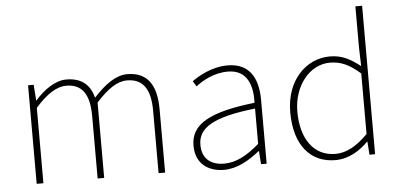

<svg xmlns="http://www.w3.org/2000/svg" viewBox="-53 -902 2126 1023"><g transform="rotate(-5 1010.0 -390.5)"><path d="M105 0H141V-403C201 -472 256 -507 307 -507C392 -507 431 -450 431 -334V0H466V-403C528 -472 580 -507 632 -507C717 -507 757 -450 757 -334V0H792V-339C792 -475 739 -540 636 -540C576 -540 517 -498 455 -430C438 -496 396 -540 310 -540C252 -540 191 -498 143 -443H141L135 -527H105Z M1107 13C1177 13 1243 -26 1297 -70H1300L1305 0H1335V-341C1335 -448 1297 -540 1173 -540C1087 -540 1014 -496 981 -472L999 -443C1033 -470 1096 -507 1171 -507C1280 -507 1302 -414 1299 -329C1062 -302 955 -247 955 -130C955 -30 1025 13 1107 13ZM1110 -20C1046 -20 992 -50 992 -131C992 -220 1070 -273 1299 -298V-109C1230 -50 1173 -20 1110 -20Z M1702 13C1775 13 1834 -26 1878 -70H1880L1885 0H1915V-794H1879V-573L1882 -474C1828 -516 1784 -540 1720 -540C1592 -540 1484 -432 1484 -262C1484 -84 1570 13 1702 13ZM1705 -20C1588 -20 1522 -118 1522 -262C1522 -398 1607 -507 1718 -507C1773 -507 1821 -487 1879 -435V-111C1821 -53 1766 -20 1705 -20Z"/></g></svg>

Font: Genne Gothic ExtraLight
Style: Regular
Weight: 250
Designer: Ryoko NISHIZUKA (kana & ideographs); Paul D. Hunt (Latin, Greek & Cyrillic); Wenlong ZHANG (bopomofo); Sandoll Communica
Foundry: Adobe Systems Incorporated
Version: Version 1.004;PS 1.004;hotconv 16.6.51;makeotf.lib2.5.65220